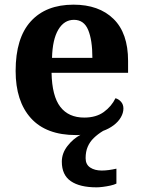

<svg xmlns="http://www.w3.org/2000/svg" viewBox="-20 -569 612 823"><path d="M394 234Q322 234 283.5 207.5Q245 181 245 124Q245 88 269 57Q293 26 325 9Q321 10 316 10Q311 10 306 10Q178 10 112.5 -62.5Q47 -135 47 -265Q47 -406 112 -477.5Q177 -549 295 -549Q404 -549 466.5 -488Q529 -427 529 -308V-257H201Q203 -157 238.5 -111Q274 -65 341 -65Q392 -65 425 -89Q458 -113 475 -148Q489 -144 499 -132.5Q509 -121 509 -104Q509 -85 498 -66Q487 -47 467 -32Q447 -17 422 -8Q399 6 382 22.5Q365 39 356 60Q347 81 347 109Q347 136 366.5 149Q386 162 416 162Q430 162 445.5 160Q461 158 479 154V218Q469 223 453 226.5Q437 230 421 232Q405 234 394 234ZM376 -321Q376 -397 358 -440.5Q340 -484 297 -484Q255 -484 230 -442Q205 -400 203 -321Z"/></svg>

Font: Noto Serif Khmer
Style: Bold
Weight: 700
Version: Version 2.003